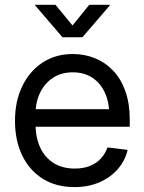

<svg xmlns="http://www.w3.org/2000/svg" viewBox="-20 -762 597 794"><path d="M288.6 11.7Q211.4 11.7 156.2 -23.2Q101.1 -58.1 71.5 -119.9Q42 -181.6 42 -262.2Q42 -343.3 72 -405.5Q102.1 -467.8 156 -503.2Q210 -538.6 280.8 -538.6Q330.1 -538.6 372.8 -521.2Q415.5 -503.9 448 -469.7Q480.5 -435.5 498.5 -384.8Q516.6 -334 516.6 -267.1V-237.8H92.8V-310.5H470.2L432.1 -284.7Q432.1 -337.9 414.1 -377.9Q396 -418 362.3 -440.4Q328.6 -462.9 280.8 -462.9Q233.4 -462.9 199 -440.2Q164.6 -417.5 145.8 -378.7Q127 -339.8 127 -291V-249.5Q127 -192.9 146.5 -151.4Q166 -109.9 202.4 -87.4Q238.8 -64.9 289.1 -64.9Q323.7 -64.9 350.8 -75.4Q377.9 -85.9 396.5 -105.7Q415 -125.5 424.3 -152.3L507.8 -142.1Q497.1 -96.7 466.6 -62Q436 -27.3 390.4 -7.8Q344.7 11.7 288.6 11.7ZM209.5 -742.2 279.8 -656.7 349.1 -742.2H434.6V-740.2L320.8 -607.9H238.3L125 -740.2V-742.2Z"/></svg>

Font: Inter 24pt
Style: Regular
Weight: 400
Designer: Rasmus Andersson
Foundry: rsms
Version: Version 4.001;git-66647c0bb